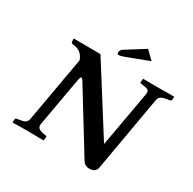

<svg xmlns="http://www.w3.org/2000/svg" viewBox="-179 -1008 1210 1205"><g transform="rotate(30 426.0 -406.0)"><path d="M559 -824 422 -738C413 -732 408 -720 407 -713V-710C407 -702 411 -698 419 -698C428 -698 441 -701 464 -710L617 -768ZM223 -547 140 -77C134.3 -44.9 116.4 -39.3 79 -34L65 -32C61 -31.4 55.5 -29.1 55 -23L53 0L55 2C55 2 116 0 155 0C191 0 277 2 277 2L279 0L282 -23C282 -29 280 -31.3 275 -32L261 -34C237.3 -37.4 206.6 -46.3 212 -77L276 -438C277.6 -446.9 281 -459.5 287 -459.5C292.5 -459.5 300 -448 303 -443L566 -15C573 -4 586 12 617 12C646 12 663.2 -3 667 -25L762 -569C766.8 -596.4 786.3 -605.3 826 -611L840 -613C845 -613.7 849 -616 850 -621L852 -645L850 -646C850 -646 766 -645 731 -645C692 -645 628 -646 628 -646L626 -645L623 -621C623 -616 626 -613.6 630 -613L644 -611C679.5 -605.9 696.1 -603 690 -569L619 -171H617L317 -646C278 -646 124 -647 124 -647L122 -645L124 -622C124.5 -615.9 130 -613.6 134 -613L148 -611C195.5 -604.2 213 -573 223 -547Z"/></g></svg>

Font: Linux Libertine O
Style: Bold Italic
Weight: 700
Italic angle: -11.5°
Designer: Philipp H. Poll
Foundry: Philipp H. Poll
Version: Version 4.1.0